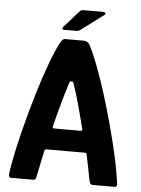

<svg xmlns="http://www.w3.org/2000/svg" viewBox="-56 -860 662 904"><g transform="rotate(5 275.0 -408.0)"><path d="M31 0Q23 0 21 -7Q19 -14 22 -34Q29 -79 43 -142.5Q57 -206 76 -277Q95 -348 116.5 -419Q138 -490 161 -551.5Q184 -613 205 -654Q211 -663 215.5 -668Q220 -673 227 -673H322Q330 -670 335 -666.5Q340 -663 345 -654Q366 -613 389 -551.5Q412 -490 434 -419Q456 -348 475 -276.5Q494 -205 508 -141.5Q522 -78 528 -34Q532 -14 530 -7Q528 0 519 0H416Q408 0 405 -4.5Q402 -9 398 -28Q394 -51 387.5 -82.5Q381 -114 376 -138Q375 -145 373 -146.5Q371 -148 364 -148H186Q179 -147 178 -146Q177 -145 175 -137Q170 -114 163.5 -82.5Q157 -51 152 -27Q149 -9 146 -4.5Q143 0 135 0ZM214 -249H336Q343 -249 344.5 -251.5Q346 -254 344 -261Q331 -312 316 -367.5Q301 -423 285 -468Q283 -477 278 -477H271Q267 -477 264 -468Q256 -442 245.5 -407Q235 -372 225 -334Q215 -296 206 -260Q205 -254 206 -251.5Q207 -249 214 -249ZM278 -716H218Q211 -716 210.5 -721Q210 -726 216 -732L280 -804Q286 -811 290 -813.5Q294 -816 304 -816H397Q402 -816 405 -811Q408 -806 403 -803L303 -728Q295 -722 290 -719Q285 -716 278 -716Z"/></g></svg>

Font: Glory Thin
Style: Bold
Weight: 700
Version: Version 1.011